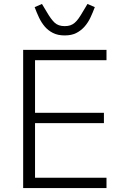

<svg xmlns="http://www.w3.org/2000/svg" viewBox="-20 -950 640 970"><path d="M97 0V-698H518V-646H157V-380H505V-328H157V-52H518V0ZM307 -771Q272 -771 247.5 -783.5Q223 -796 206 -816Q189 -836 177 -861.5Q165 -887 155 -914L192 -930L216 -890Q238 -852 256.5 -835Q275 -818 307 -818Q323 -818 335 -822Q347 -826 357.5 -835Q368 -844 377.5 -857.5Q387 -871 398 -890L422 -930L459 -914Q449 -887 437 -861.5Q425 -836 407.5 -816Q390 -796 366 -783.5Q342 -771 307 -771Z"/></svg>

Font: IBM Plex Mono Light
Style: Regular
Weight: 300
Monospace: yes
Designer: Mike Abbink, Paul van der Laan, Pieter van Rosmalen
Foundry: Bold Monday
Version: Version 2.3